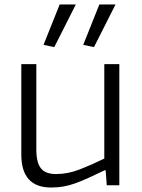

<svg xmlns="http://www.w3.org/2000/svg" viewBox="-20 -826 631 856"><path d="M351 -626 423 -806H495L399 -616ZM174 -626 246 -806H318L222 -616ZM208 10Q75 10 75 -137V-540H142V-159Q142 -101 162.5 -75.5Q183 -50 230 -50Q282 -50 335 -70.5Q388 -91 445 -119V-540H512V0H456L451 -67H447Q405 -47 373.5 -32.5Q342 -18 315 -8.5Q288 1 263 5.5Q238 10 208 10Z"/></svg>

Font: EncodeSans
Style: Light
Weight: 300
Designer: Pablo Impallari, Andres Torresi
Foundry: Pablo Impallari, Andres Torresi
Version: Version 1.000; ttfautohint (v1.4.1)